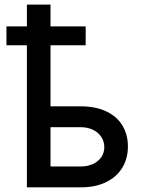

<svg xmlns="http://www.w3.org/2000/svg" viewBox="-20 -806 610 826"><path d="M348.6 -611.3H197.3V-348.6H327.1Q391.1 -348.6 437 -326.9Q482.9 -305.2 506.6 -266.1Q530.3 -227.1 530.3 -175.8Q530.3 -125 506.6 -85.2Q482.9 -45.4 437 -22.7Q391.1 0 327.1 0H95.7V-611.3H7.8V-692.4H95.7V-786.1H197.3V-692.4H348.6ZM327.1 -89.8Q356.4 -89.8 379.6 -100.3Q402.8 -110.8 415.8 -129.9Q428.7 -148.9 428.7 -172.9Q428.7 -197.3 415.8 -217Q402.8 -236.8 379.6 -247.8Q356.4 -258.8 327.1 -258.8H197.3V-89.8Z"/></svg>

Font: Pretendard Medium
Style: Regular
Weight: 500
Designer: Base glyphs from Inter by Rasmus Andersson; Hangeul glyphs from Noto Sans CJK(Source Han Sans) by Jang Soo-young and Kan
Foundry: Kil Hyung-jin
Version: Version 1.309